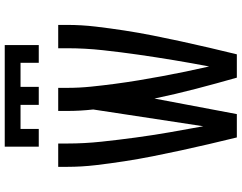

<svg xmlns="http://www.w3.org/2000/svg" viewBox="-122 -872 995 790"><g transform="rotate(-90 375.0 -477.5)"><path d="M204 0Q190 -57 176.5 -115Q163 -173 150.5 -230.5Q138 -288 126.5 -346Q115 -404 106 -462.5Q97 -521 90 -580Q83 -639 83 -698V-735H179V-698Q179 -628 186.5 -557.5Q194 -487 203.5 -417Q213 -347 225 -277.5Q237 -208 250 -138L319 -591Q316 -618 314.5 -644.5Q313 -671 313 -698V-735H408V-698Q408 -649 413 -600Q418 -551 424.5 -502Q431 -453 439 -404.5Q447 -356 456 -307.5Q465 -259 475 -210.5Q485 -162 496 -114Q510 -187 522 -259.5Q534 -332 544.5 -405Q555 -478 563 -551.5Q571 -625 571 -698V-735H667V-698Q667 -639 660 -580Q653 -521 644 -462.5Q635 -404 623.5 -346Q612 -288 599.5 -230.5Q587 -173 573.5 -115Q560 -57 546 0H450Q426 -84 404 -168.5Q382 -253 364 -339L300 0ZM166 -815V-955H584V-815H511V-890H412V-815H338V-890H239V-815Z"/></g></svg>

Font: Iosevka Aile Medium
Style: Regular
Weight: 500
Designer: Belleve Invis
Foundry: Belleve Invis
Version: Version 27.3.5; ttfautohint (v1.8.4)